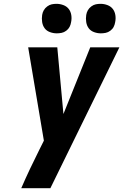

<svg xmlns="http://www.w3.org/2000/svg" viewBox="-20 -982 643 1002"><path d="M243 0H91Q113 -51 137 -101.5Q161 -152 186 -202L209 -248L127 -735H279L311 -387L451 -735H603ZM506 -808Q488 -808 470.5 -814.5Q453 -821 443 -834.5Q433 -848 430 -866.5Q427 -885 430 -904Q432 -917 438.5 -928.5Q445 -940 456.5 -948.5Q468 -957 480 -959.5Q492 -962 505 -962Q523 -962 540.5 -955.5Q558 -949 568.5 -935.5Q579 -922 582 -903.5Q585 -885 581 -866Q579 -853 573 -841.5Q567 -830 555.5 -821.5Q544 -813 531.5 -810.5Q519 -808 506 -808ZM276 -808Q258 -808 240.5 -814.5Q223 -821 213 -834.5Q203 -848 200 -866.5Q197 -885 200 -904Q202 -917 208.5 -928.5Q215 -940 226.5 -948.5Q238 -957 250 -959.5Q262 -962 275 -962Q293 -962 310.5 -955.5Q328 -949 338.5 -935.5Q349 -922 352 -903.5Q355 -885 351 -866Q349 -853 343 -841.5Q337 -830 325.5 -821.5Q314 -813 301.5 -810.5Q289 -808 276 -808Z"/></svg>

Font: Iosevka Heavy Extended
Style: Italic
Weight: 900
Width: 7
Italic angle: -9°
Monospace: yes
Designer: Belleve Invis
Foundry: Belleve Invis
Version: Version 32.5.0; ttfautohint (v1.8.4)